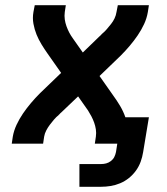

<svg xmlns="http://www.w3.org/2000/svg" viewBox="-20 -550 640 735"><path d="M284 165V78H367Q377 78 386.5 75.5Q396 73 404.5 66.5Q413 60 417.5 51Q422 42 424 32L429 0H343L347 -27Q349 -41 347 -54.5Q345 -68 340.5 -80.5Q336 -93 330 -104.5Q324 -116 317 -127L279 -181L215 -120Q213 -118 210.5 -116Q208 -114 206 -111Q206 -111 206 -111Q206 -111 206 -111H205V-110Q195 -102 186.5 -92Q178 -82 170.5 -72Q163 -62 157 -50.5Q151 -39 149 -27L145 0H25L29 -27Q33 -50 43.5 -72.5Q54 -95 68 -115.5Q82 -136 98.5 -155.5Q115 -175 133 -193L214 -271L162 -345Q150 -362 139 -380Q128 -398 120 -417.5Q112 -437 108 -459Q104 -481 108 -504L113 -530H232L228 -504Q226 -489 228 -475.5Q230 -462 234.5 -449.5Q239 -437 245 -425.5Q251 -414 259 -403L297 -349L360 -410Q362 -412 364.5 -414Q367 -416 369 -419Q369 -419 369 -419Q369 -419 369 -419H370V-420Q380 -428 388.5 -438Q397 -448 405 -458Q413 -468 418.5 -479.5Q424 -491 426 -504L431 -530H550L546 -504Q542 -480 531.5 -457.5Q521 -435 507 -414.5Q493 -394 476.5 -374.5Q460 -355 442 -337L361 -259L413 -185Q427 -166 439.5 -145Q452 -124 460 -101H550L528 32Q525 51 518.5 69Q512 87 500.5 103Q489 119 473.5 131.5Q458 144 440 151.5Q422 159 403.5 162Q385 165 367 165Z"/></svg>

Font: Iosevka Curly Extended
Style: Bold Italic
Weight: 700
Width: 7
Italic angle: -9°
Monospace: yes
Designer: Belleve Invis
Foundry: Belleve Invis
Version: Version 11.1.0; ttfautohint (v1.8.3)